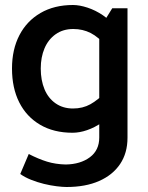

<svg xmlns="http://www.w3.org/2000/svg" viewBox="-20 -518 593 768"><path d="M490 -485H429L377 -401V32Q377 83 339.5 111Q302 139 243 140Q202 139 168 128.5Q134 118 95 98L61 178Q79 191 104 201Q129 211 155.5 217.5Q182 224 206.5 227Q231 230 246 230Q322 230 376.5 206Q431 182 460.5 138Q490 94 490 33ZM405 -152Q372 -118 341.5 -101Q311 -84 272 -84Q232 -84 202.5 -104.5Q173 -125 158 -161Q143 -197 143 -244Q143 -289 158 -324.5Q173 -360 202.5 -381Q232 -402 273 -402Q311 -402 342.5 -386Q374 -370 407 -332L440 -409Q421 -437 391.5 -457Q362 -477 330 -487.5Q298 -498 272 -498Q197 -498 142 -466Q87 -434 57.5 -377Q28 -320 28 -244Q28 -166 57 -108.5Q86 -51 140.5 -19Q195 13 270 13Q298 13 328.5 2.5Q359 -8 388 -28Q417 -48 439 -76Z"/></svg>

Font: Catamaran Thin SemiBold
Style: Regular
Weight: 600
Version: Version 2.000